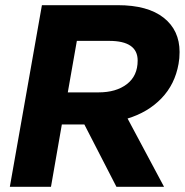

<svg xmlns="http://www.w3.org/2000/svg" viewBox="-20 -722 714 742"><path d="M177 0 219 -241H306L430 0H614L473 -264Q552 -288 604 -342Q656 -396 670 -475Q674 -496 674 -521Q674 -605 612.5 -653.5Q551 -702 435 -702H142L18 0ZM277 -564H402Q512 -564 512 -488Q512 -429 470.5 -397Q429 -365 361 -365H242Z"/></svg>

Font: Geom Bold
Style: Bold Italic
Weight: 700
Italic angle: -10°
Version: Version 1.102